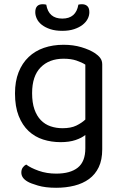

<svg xmlns="http://www.w3.org/2000/svg" viewBox="-20 -687 577 909"><path d="M384 -48Q367 -34 337.5 -24Q308 -14 267 -14Q223 -14 184 -26.5Q145 -39 115.5 -66.5Q86 -94 68.5 -138Q51 -182 51 -245Q51 -302 68 -345Q85 -388 115.5 -417Q146 -446 188 -460.5Q230 -475 281 -475Q327 -475 365.5 -463.5Q404 -452 430 -435Q445 -425 454.5 -412.5Q464 -400 464 -382V20Q464 70 447.5 104.5Q431 139 401.5 160.5Q372 182 332 192Q292 202 246 202Q195 202 159.5 191.5Q124 181 111 173Q81 156 81 130Q81 116 87.5 106.5Q94 97 104 92Q125 108 163 121.5Q201 135 246 135Q313 135 348.5 106.5Q384 78 384 15ZM384 -121V-381Q367 -392 341.5 -400.5Q316 -409 281 -409Q213 -409 172.5 -368Q132 -327 132 -246Q132 -201 143 -169.5Q154 -138 173.5 -118Q193 -98 219.5 -89Q246 -80 276 -80Q316 -80 341.5 -92.5Q367 -105 384 -121ZM351 -665Q355 -666 359 -666.5Q363 -667 368 -667Q384 -667 393.5 -658Q403 -649 403 -629Q403 -613 395 -597.5Q387 -582 371 -569.5Q355 -557 331 -549Q307 -541 275 -541Q242 -541 218 -549Q194 -557 178 -569.5Q162 -582 154.5 -598Q147 -614 147 -629Q147 -667 182 -667Q191 -667 199 -665Q210 -599 275 -599Q340 -599 351 -665Z"/></svg>

Font: Baloo 2 Latin
Style: Regular
Weight: 400
Designer: Sarang Kulkarni and Ek Type
Foundry: Ek Type
Version: Version 1.001